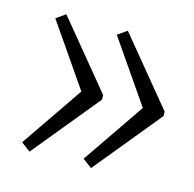

<svg xmlns="http://www.w3.org/2000/svg" viewBox="-69 -511 545 540"><g transform="rotate(15 203.0 -241.0)"><path d="M240 -441 399 -248V-235L240 -41L213 -61L337 -242L213 -422ZM61 -441 220 -248V-235L61 -41L34 -61L158 -242L34 -422Z"/></g></svg>

Font: Piazzolla Light
Style: Regular
Weight: 300
Designer: Juan Pablo del Peral
Foundry: Huerta Tipografica
Version: Version 1.330